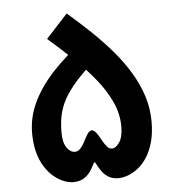

<svg xmlns="http://www.w3.org/2000/svg" viewBox="-50 -730 725 779"><g transform="rotate(-5 312.0 -340.0)"><path d="M218 2Q199 2 178 -6.5Q157 -15 137.5 -31.5Q118 -48 102 -73.5Q86 -99 77 -133Q68 -167 68 -210Q68 -275 96.5 -335Q125 -395 178.5 -453Q232 -511 307 -566L366 -504Q318 -459 284 -423.5Q250 -388 228.5 -355Q207 -322 197 -286Q187 -250 187 -203Q187 -162 201.5 -141Q216 -120 235 -120Q248 -120 258 -131.5Q268 -143 276 -159Q284 -175 292 -187.5Q300 -200 310 -201Q320 -200 329 -187.5Q338 -175 346.5 -159Q355 -143 364.5 -131.5Q374 -120 386 -120Q401 -120 416 -141.5Q431 -163 431 -206Q431 -257 409 -305.5Q387 -354 349 -401Q311 -448 263 -494Q215 -540 162 -586L250 -682Q299 -640 344 -597Q389 -554 427.5 -509Q466 -464 494.5 -416.5Q523 -369 539 -319Q555 -269 555 -215Q555 -168 545 -132Q535 -96 518.5 -70.5Q502 -45 481.5 -29Q461 -13 440 -5.5Q419 2 402 2Q377 2 360.5 -8.5Q344 -19 334 -33.5Q324 -48 318.5 -59Q313 -70 310 -71Q307 -70 302 -59Q297 -48 287 -33.5Q277 -19 260 -8.5Q243 2 218 2Z"/></g></svg>

Font: Cairo Play
Style: Bold
Weight: 700
Version: Version 3.119